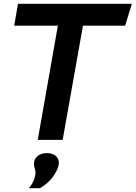

<svg xmlns="http://www.w3.org/2000/svg" viewBox="-20 -730 708 1002"><path d="M668 -710 633 -596H413L307 0H177L282 -596H54L74 -710ZM131 252Q149 230 157 209Q165 188 165 173Q165 158 161 147.5Q157 137 157 125Q157 101 175.5 85Q194 69 225 69Q253 69 270 83Q287 97 287 120Q287 147 261 186Q235 225 189 252Z"/></svg>

Font: Livvic SemiBold
Style: Italic
Weight: 600
Italic angle: -10°
Designer: Jacques Le Bailly, Baron von Fonthausen
Version: Version 1.001; ttfautohint (v1.8.2)